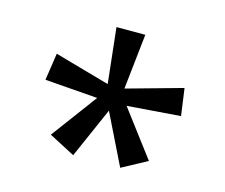

<svg xmlns="http://www.w3.org/2000/svg" viewBox="-73 -840 752 643"><g transform="rotate(15 303.5 -519.0)"><path d="M138 -340 256 -499 73 -513 87 -607 278 -553 257 -745H357L336 -553L530 -607L543 -513L358 -499L478 -340L391 -293L305 -468L228 -293Z"/></g></svg>

Font: lhindi25
Style: Book
Weight: 400
Designer: Jelle Bosma - Monotype Design Team
Foundry: Monotype Imaging Inc.
Version: Version 2.003